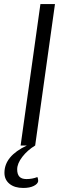

<svg xmlns="http://www.w3.org/2000/svg" viewBox="-20 -720 390 950"><path d="M180 -700H252L154 0H82ZM2 135Q2 52 113 0H154Q116 23 90.5 56Q65 89 65 118Q65 142 76 154Q87 166 111 166Q140 166 165 156Q169 164 169 176Q167 190 147 200Q127 210 95 210Q52 210 27 189.5Q2 169 2 135Z"/></svg>

Font: Krub
Style: Italic
Weight: 400
Italic angle: -8°
Designer: Ekaluck Peanpanawate
Foundry: Cadson Demak Co.,Ltd.
Version: Version 1.000; ttfautohint (v1.6)